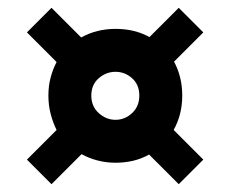

<svg xmlns="http://www.w3.org/2000/svg" viewBox="-20 -530 591 492"><path d="M112 -58 49 -121 125 -197Q115.5 -216 109.8 -238.2Q104 -260.5 104 -285Q104 -310 109.8 -331.5Q115.5 -353 125 -371L49 -447L112 -510L188 -434Q227.5 -456 276 -456Q325.5 -456 363 -435L438 -510L501 -447L426 -372Q436 -353.5 441.5 -331.8Q447 -310 447 -285Q447 -236.5 425 -197L501 -121L438 -58L362 -134Q343.5 -123.5 321.8 -118.2Q300 -113 276 -113Q252 -113 230 -118.8Q208 -124.5 189 -135ZM276 -223Q300 -223 318.5 -240.2Q337 -257.5 337 -285Q337 -313 318.5 -329.5Q300 -346 276 -346Q252 -346 233 -329.5Q214 -313 214 -285Q214 -257.5 233 -240.2Q252 -223 276 -223Z"/></svg>

Font: Mohave Light
Style: Bold
Weight: 700
Version: Version 2.003